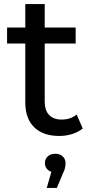

<svg xmlns="http://www.w3.org/2000/svg" viewBox="-20 -666 454 949"><path d="M273 6Q193 6 149 -37Q105 -80 105 -160V-451H15V-530H105V-646H201V-530H354V-451H201V-164Q201 -121 222.5 -98Q244 -75 285 -75Q329 -75 359 -100L389 -31Q367 -13 336.5 -3.5Q306 6 273 6ZM211 263 234 183Q223 180 216 173Q202 160 202 140Q202 120 216 107Q230 94 253 94Q277 94 290.5 107.5Q304 121 304 140Q304 150 301.5 163Q299 176 291 191L261 263Z"/></svg>

Font: Montserrat Z Med
Style: Regular
Weight: 500
Designer: Julieta Ulanovsky
Foundry: Julieta Ulanovsky
Version: Version 8.000